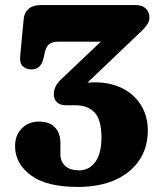

<svg xmlns="http://www.w3.org/2000/svg" viewBox="-20 -720 632 758"><path d="M563.5 -205Q563.5 -137.5 530 -87.5Q496.5 -37.5 434.8 -9.8Q373 18 287.5 18Q163.5 18 101.5 -28.2Q39.5 -74.5 39.5 -143.5Q39.5 -186.5 66.2 -213.2Q93 -240 133 -240Q175.5 -240 197 -217Q218.5 -194 218.5 -155.5V-110Q218.5 -82.5 237.5 -65Q256.5 -47.5 292.5 -47.5Q332 -47.5 356.2 -80.5Q380.5 -113.5 380.5 -177Q380.5 -246.5 353.8 -275.5Q327 -304.5 276.5 -304.5H239Q219 -304.5 205.8 -315.5Q192.5 -326.5 192.5 -349Q192.5 -380 222.5 -408L378 -555.5H210.5Q187 -555.5 175 -546.5Q163 -537.5 158 -517L151 -487Q146.5 -468.5 135.2 -457.2Q124 -446 103.5 -446Q83 -446 70 -458.5Q57 -471 59.5 -497L73.5 -645Q76 -670.5 93 -685.2Q110 -700 140.5 -700H517Q541.5 -700 555.8 -686.2Q570 -672.5 570 -651Q570 -634 557.5 -618Q545 -602 520.5 -580L325.5 -394Q338.5 -395 352.5 -395Q416.5 -395 463.8 -371Q511 -347 537.2 -304Q563.5 -261 563.5 -205Z"/></svg>

Font: Fraunces 9pt SuperSoft
Style: Bold
Weight: 700
Version: Version 1.000;[b76b70a41]